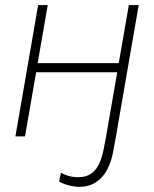

<svg xmlns="http://www.w3.org/2000/svg" viewBox="-20 -540 609 760"><path d="M490 -520 450 -290H129L169 -520H131L41 0H79L123 -254H444L400 0L391 47C375 133 340 166 278 161C258 160 238 153 221 144L214 179C234 190 260 197 281 199C356 206 410 158 428 60L439 0L529 -520Z"/></svg>

Font: Fixel Text 20240404 ExtraLight
Style: Italic
Weight: 200
Width: 4
Italic angle: -10°
Designer: AlfaBravo + MacPaw
Foundry: Kyrylo Tkachov, Marchela Mozhyna, Serhii Makarenko, Maria Weinstein, Zakhar Kryvoshyya
Version: Version 1.211;Glyphs 3.2 (3225)